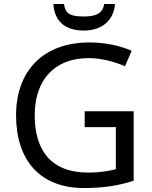

<svg xmlns="http://www.w3.org/2000/svg" viewBox="-20 -938 768 968"><path d="M560 -918H505C498 -866 456 -855 404 -855C343 -855 309 -863 303 -918H249C254 -836 303 -784 402 -784C498 -784 553 -838 560 -918ZM407 -377V-297H564V-85C528 -76 487 -68 424 -68C232 -68 155 -186 155 -357C155 -535 255 -645 426 -645C494 -645 559 -626 610 -604L644 -682C583 -708 511 -724 431 -724C197 -724 61 -580 61 -357C61 -131 181 10 403 10C503 10 577 -2 654 -27V-377Z"/></svg>

Font: Noto Sans Newa
Style: Regular
Weight: 400
Designer: Monotype Design Team
Foundry: Monotype Imaging Inc.
Version: Version 2.007